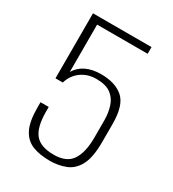

<svg xmlns="http://www.w3.org/2000/svg" viewBox="-151 -676 694 770"><g transform="rotate(30 196.5 -291.5)"><path d="M199 8Q150 8 117 -5.5Q84 -19 66.5 -53.5Q49 -88 49 -152V-177H87V-156Q87 -84 112.5 -52.5Q138 -21 200 -21Q259 -21 283 -57.5Q307 -94 307 -162V-241Q307 -276 297.5 -305.5Q288 -335 264.5 -352.5Q241 -370 197 -370Q156 -370 126.5 -348Q97 -326 87 -290H53V-591H324V-560H90V-341Q107 -369 136 -382.5Q165 -396 204 -396Q270 -396 306.5 -364Q343 -332 343 -246V-162Q343 -91 323.5 -54.5Q304 -18 270.5 -5Q237 8 199 8Z"/></g></svg>

Font: Alumni Sans ExtraLight
Style: Regular
Weight: 250
Version: Version 1.018